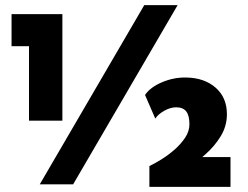

<svg xmlns="http://www.w3.org/2000/svg" viewBox="-20 -718 968 748"><path d="M25 -663H223V-248H93V-538H25ZM545 -348Q565 -378 611 -397.5Q657 -417 705 -416Q776 -415 820 -376.5Q864 -338 864 -273Q864 -227 840 -187.5Q816 -148 779.5 -116Q743 -84 705.5 -58Q668 -32 642 -12L665 -106H878V10H562V-71Q583 -81 609.5 -97.5Q636 -114 660.5 -135.5Q685 -157 701.5 -182Q718 -207 718 -234Q718 -268 705.5 -284Q693 -300 666 -300Q644 -300 620 -286.5Q596 -273 585 -256ZM672 -698 265 0H135L542 -698Z"/></svg>

Font: Josefin Sans Thin
Style: Bold
Weight: 700
Version: Version 2.000